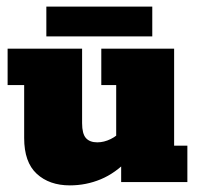

<svg xmlns="http://www.w3.org/2000/svg" viewBox="-20 -550 608 580"><path d="M191 10Q129 10 91 -25Q53 -60 53 -133V-293H3V-403H228V-178Q228 -146 239.5 -133Q251 -120 274 -120Q294 -120 314.5 -130Q335 -140 348 -157L331 -120V-293H286V-403H506V-110H546V0H346V-67L368 -68Q329 -27 284.5 -8.5Q240 10 191 10ZM120 -440V-530H440V-440Z"/></svg>

Font: Rokkitt SemiBold Black
Style: Regular
Weight: 900
Version: Version 3.103